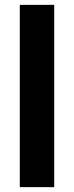

<svg xmlns="http://www.w3.org/2000/svg" viewBox="-20 -770 305 790"><path d="M203.1 0H61.5V-750H203.1Z"/></svg>

Font: Roboto
Style: Bold
Weight: 700
Designer: Google
Version: Version 2.134; 2016; ttfautohint (v1.6)